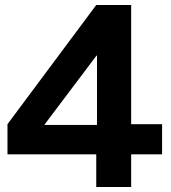

<svg xmlns="http://www.w3.org/2000/svg" viewBox="-20 -750 687 770"><path d="M366 0V-131H10V-252L366 -730H506V-252H630V-131H506V0ZM159 -249H369V-527H367L159 -251Z"/></svg>

Font: M PLUS 2 Thin
Style: Bold
Weight: 700
Version: Version 1.001